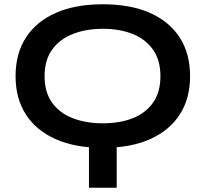

<svg xmlns="http://www.w3.org/2000/svg" viewBox="-20 -680 964 900"><path d="M397 -43H527V200H397ZM462 13Q333 13 241.5 -27.5Q150 -68 101.5 -143Q53 -218 53 -323Q53 -429 101.5 -504Q150 -579 241.5 -619.5Q333 -660 462 -660Q592 -660 683 -619.5Q774 -579 822.5 -504Q871 -429 871 -323Q871 -218 822.5 -143Q774 -68 683 -27.5Q592 13 462 13ZM462 -102Q542 -102 602.5 -126Q663 -150 697.5 -199Q732 -248 732 -323Q732 -398 697.5 -447Q663 -496 602.5 -520.5Q542 -545 462 -545Q383 -545 321 -520.5Q259 -496 224 -447Q189 -398 189 -323Q189 -248 224 -199Q259 -150 321 -126Q383 -102 462 -102Z"/></svg>

Font: Syne
Style: Bold
Weight: 700
Designer: Lucas Descroix
Foundry: Bonjour Monde
Version: Version 2.200